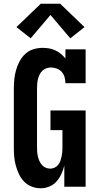

<svg xmlns="http://www.w3.org/2000/svg" viewBox="-20 -999 540 1027"><path d="M197 8Q173 8 149.5 -1Q126 -10 109 -27.5Q92 -45 81.5 -67.5Q71 -90 64.5 -113.5Q58 -137 56 -161.5Q54 -186 54 -210V-525Q54 -550 56.5 -575Q59 -600 66 -624.5Q73 -649 85 -671.5Q97 -694 115.5 -711Q134 -728 158.5 -735.5Q183 -743 208 -743Q226 -743 243 -740Q260 -737 276 -729.5Q292 -722 305.5 -711Q319 -700 330 -686V-735H438V-554H330Q330 -570 325.5 -586Q321 -602 310.5 -614Q300 -626 284.5 -632Q269 -638 252 -638Q240 -638 227.5 -633.5Q215 -629 206 -620Q197 -611 191.5 -599.5Q186 -588 183 -575.5Q180 -563 179 -550Q178 -537 178 -525V-210Q178 -198 179 -185.5Q180 -173 183 -161Q186 -149 191 -137.5Q196 -126 204.5 -116.5Q213 -107 224.5 -102Q236 -97 249 -97Q261 -97 272.5 -102.5Q284 -108 291.5 -117.5Q299 -127 303 -138.5Q307 -150 309.5 -162Q312 -174 313 -186Q314 -198 314 -210V-303H250V-408H438V0H324V-113Q318 -90 308 -68Q298 -46 282 -28Q266 -10 243.5 -1Q221 8 197 8ZM144 -794 68 -854 198 -979H302L432 -854L356 -794L250 -919Z"/></svg>

Font: Iosevka Slab Extrabold
Style: Regular
Weight: 800
Monospace: yes
Designer: Belleve Invis
Foundry: Belleve Invis
Version: Version 11.1.1; ttfautohint (v1.8.3)